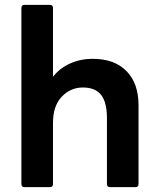

<svg xmlns="http://www.w3.org/2000/svg" viewBox="-20 -770 654 790"><path d="M81 0Q68 0 68 -13V-737Q68 -750 81 -750H185Q198 -750 198 -737V-454Q226 -490 269 -509Q312 -528 361 -528Q451 -528 500.5 -477.5Q550 -427 550 -337V-13Q550 0 537 0H433Q420 0 420 -13V-284Q420 -349 396 -379.5Q372 -410 321 -410Q270 -410 234 -372Q198 -334 198 -264V-13Q198 0 185 0Z"/></svg>

Font: LINE Seed Sans KR Bold
Style: Regular
Weight: 700
Designer: LINE BX Design & Sandoll Inc & Dalton Maag Ltd
Foundry: Sandoll Inc.
Version: Version 1.000